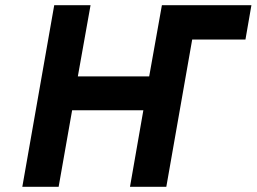

<svg xmlns="http://www.w3.org/2000/svg" viewBox="-20 -720 989 740"><path d="M646 -567.5 669 -700H949L926 -567.5ZM66 0 189 -700H329L280 -425.5H555L604 -700H744L621 0H481L532.5 -295H258L206 0Z"/></svg>

Font: Overpass ExtraBold
Style: Italic
Weight: 800
Italic angle: -10°
Designer: Delve Withrington, Dave Bailey, Thomas Jockin
Foundry: Delve Fonts LLC
Version: Version 4.000